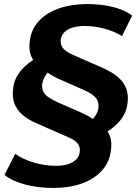

<svg xmlns="http://www.w3.org/2000/svg" viewBox="-20 -735 686 946"><path d="M243 191Q166 191 103 174Q40 157 2 127L55 23Q79 40 111.5 53.5Q144 67 181.5 74.5Q219 82 256 82Q290 82 315 74Q340 66 355.5 50.5Q371 35 373 13Q376 -11 362.5 -28Q349 -45 318 -58L166 -125Q118 -145 89.5 -170.5Q61 -196 50 -228Q39 -260 45 -301Q50 -347 82.5 -386.5Q115 -426 172 -457L156 -422Q137 -445 129.5 -470.5Q122 -496 127 -535Q134 -591 171.5 -631.5Q209 -672 270.5 -693.5Q332 -715 409 -715Q479 -715 537 -700.5Q595 -686 631 -658L581 -557Q543 -581 493.5 -594Q444 -607 397 -607Q363 -607 337 -599Q311 -591 296.5 -575.5Q282 -560 279 -538Q277 -514 290.5 -497.5Q304 -481 336 -466L487 -400Q534 -379 562.5 -354Q591 -329 602.5 -297Q614 -265 608 -224Q603 -179 571 -140Q539 -101 481 -70L496 -106Q516 -84 524 -56.5Q532 -29 526 9Q519 65 481 106.5Q443 148 382 169.5Q321 191 243 191ZM188 -321Q186 -302 192 -286.5Q198 -271 216 -258Q234 -245 262 -232L383 -179Q403 -170 423 -158.5Q443 -147 454 -135L422 -134Q441 -150 452 -168Q463 -186 465 -204Q467 -224 460.5 -239Q454 -254 437 -267Q420 -280 390 -293L270 -346Q250 -355 230 -367Q210 -379 198 -389L231 -392Q211 -376 201 -357.5Q191 -339 188 -321Z"/></svg>

Font: Nunito Sans 10pt SemiExpanded ExtraBold
Style: Italic
Weight: 800
Width: 6
Italic angle: -9°
Designer: Vernon Adams
Foundry: Vernon Adams
Version: Version 3.101;gftools[0.9.27]